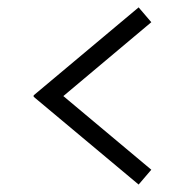

<svg xmlns="http://www.w3.org/2000/svg" viewBox="-20 -599 496 518"><path d="M70.8 -341.8 354 -579.1 388.2 -539.1 150.9 -339.8 388.2 -141.1 354 -101.1 70.8 -337.9Z"/></svg>

Font: Margherita Semibold
Style: Regular
Weight: 600
Designer: James Puckett
Foundry: Dunwich Type Founders
Version: Version 1.008;hotconv 1.0.109;makeotfexe 2.5.65596